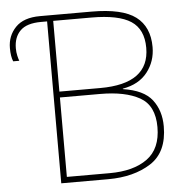

<svg xmlns="http://www.w3.org/2000/svg" viewBox="-51 -764 790 814"><g transform="rotate(-5 343.5 -357.0)"><path d="M177 0H377Q486 0 558.5 -46.5Q631 -93 631 -203Q631 -270 595.5 -316Q560 -362 472 -375V-377Q541 -389 577 -435Q613 -481 613 -542Q613 -628 556 -671Q499 -714 368 -714H149Q79 -714 44.5 -678Q10 -642 10 -590Q10 -554 19 -533H45Q42 -540 38.5 -555Q35 -570 35 -587Q35 -634 62.5 -661.5Q90 -689 151 -689H177ZM203 -388V-689H365Q481 -689 533.5 -654.5Q586 -620 586 -541Q586 -388 377 -388ZM203 -25V-363H374Q481 -363 542.5 -328.5Q604 -294 604 -202Q604 -110 545.5 -67.5Q487 -25 385 -25Z"/></g></svg>

Font: Noto Sans UI Thin
Style: Regular
Weight: 250
Designer: Monotype Design Team
Foundry: Monotype Imaging Inc.
Version: Version 1.901